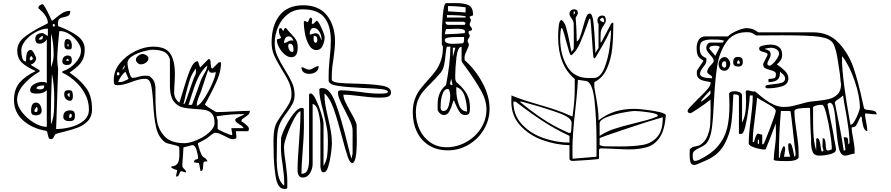

<svg xmlns="http://www.w3.org/2000/svg" viewBox="-20 -1021 5729 1235"><path d="M91 -696Q91 -747 140 -784.5Q189 -822 258 -856Q264 -859 276 -865Q288 -871 288 -873Q288 -917 228 -967Q227 -968 227 -970Q227 -981 237.5 -987.5Q248 -994 254 -994Q259 -994 272.5 -970Q286 -946 298 -920.5Q310 -895 314 -887Q324 -892 341 -908Q367 -929 386 -940Q405 -951 432 -951Q432 -930 422.5 -922.5Q413 -915 393 -911Q373 -908 363 -900.5Q353 -893 353 -870L354 -853Q430 -825 477.5 -790.5Q525 -756 525 -703Q525 -668 515 -644Q505 -620 485.5 -600.5Q466 -581 428 -554Q431 -551 445 -541Q498 -504 535 -454Q572 -404 572 -317Q572 -272 546 -244Q520 -216 483 -201.5Q446 -187 389 -173Q358 -166 341 -160Q334 -158 328 -144Q324 -135 320 -130.5Q316 -126 308 -126Q298 -126 294.5 -132.5Q291 -139 288 -154Q286 -166 283.5 -172.5Q281 -179 274 -180Q186 -195 128 -247Q70 -299 70 -378Q70 -447 106 -489.5Q142 -532 210 -564Q152 -589 121.5 -617.5Q91 -646 91 -696ZM319 -858Q319 -850 326 -850Q329 -850 331 -852.5Q333 -855 333 -858Q333 -861 331 -864Q329 -867 326 -867Q319 -867 319 -858ZM90 -378Q90 -341 121 -300.5Q152 -260 197 -232.5Q242 -205 281 -205V-440Q267 -428 252 -423.5Q237 -419 217 -419Q198 -419 186 -423Q174 -427 174 -443Q174 -465 199.5 -479.5Q225 -494 248 -494Q260 -494 266 -493Q272 -492 281 -487V-767Q263 -740 234 -740Q207 -740 207 -772Q207 -790 219.5 -799Q232 -808 251 -808Q261 -808 270.5 -799.5Q280 -791 288 -791V-837Q252 -837 211.5 -815.5Q171 -794 144 -761Q117 -728 117 -697Q117 -670 123.5 -647.5Q130 -625 148 -625V-637Q148 -700 178 -700Q187 -700 199.5 -677.5Q212 -655 212 -645Q212 -631 201.5 -620Q191 -609 178 -606Q179 -601 209 -585L232 -571Q235 -568 235 -564Q235 -561 234 -560Q181 -531 135.5 -481Q90 -431 90 -378ZM552 -317Q552 -371 526 -418.5Q500 -466 461.5 -500Q423 -534 382 -553Q380 -555 380 -558Q380 -562 391 -566Q431 -579 466 -617.5Q501 -656 501 -697Q501 -721 480 -750.5Q459 -780 428 -800.5Q397 -821 368 -821Q363 -821 361 -820Q357 -786 352.5 -725Q348 -664 348 -647Q348 -633 350 -610Q352 -587 354 -580L341 -191Q386 -191 434.5 -203.5Q483 -216 517.5 -244Q552 -272 552 -317ZM325 -669Q325 -709 321.5 -739.5Q318 -770 308 -807V-587Q318 -617 321.5 -632Q325 -647 325 -669ZM228 -767Q231 -766 238 -766Q249 -766 252.5 -771Q256 -776 256 -789Q242 -789 228 -767ZM411 -770Q442 -770 442 -726Q442 -711 438.5 -707Q435 -703 420 -703Q406 -703 400 -710Q394 -717 394 -732Q394 -770 411 -770ZM414 -723H421V-737H414ZM415 -664Q430 -664 436 -656.5Q442 -649 442 -634Q442 -617 434 -610Q426 -603 408 -603Q396 -603 388.5 -609Q381 -615 381 -627Q381 -644 390.5 -654Q400 -664 415 -664ZM178 -632Q181 -633 186 -636Q191 -639 191 -642V-646Q190 -651 186.5 -655.5Q183 -660 181 -660Q179 -660 176 -655.5Q173 -651 171 -646V-642Q171 -639 173.5 -635.5Q176 -632 178 -632ZM406 -630H423Q423 -639 414 -643Q406 -638 406 -630ZM307 -277 308 -220Q319 -247 323 -270Q327 -293 328 -326L329 -389Q329 -477 314 -547Q307 -380 307 -277ZM238 -446Q252 -446 258.5 -451.5Q265 -457 265 -471H258Q218 -471 214 -453Q219 -448 225.5 -447Q232 -446 238 -446ZM420 -441H425Q440 -441 444.5 -431Q449 -421 449 -403Q449 -373 431 -373Q414 -373 403.5 -385Q393 -397 393 -413Q393 -431 400 -436Q407 -441 420 -441ZM428 -397V-422Q424 -422 419 -419Q414 -416 414 -413Q414 -409 418.5 -403Q423 -397 428 -397ZM211 -361Q229 -361 238.5 -344.5Q248 -328 248 -309Q248 -294 237.5 -286.5Q227 -279 212 -279Q194 -279 187 -285.5Q180 -292 180 -309Q180 -361 211 -361ZM211 -300Q222 -300 222 -316V-320Q222 -332 214 -333Q213 -330 207 -321.5Q201 -313 201 -310Q201 -300 211 -300ZM428 -311Q448 -311 455 -303.5Q462 -296 462 -275Q462 -256 454.5 -249Q447 -242 427 -242Q387 -242 387 -270Q387 -290 398 -300.5Q409 -311 428 -311ZM425 -268V-262Q442 -262 442 -277Q442 -282 440.5 -285Q439 -288 434 -290Q425 -288 425 -268Z M1080 53Q1081 49 1096.5 47Q1112 45 1123 29Q1134 13 1134 -33L1133 -73Q1131 -79 1119.5 -83Q1108 -87 1085 -92Q1050 -99 1040 -107Q998 -140 984 -202Q970 -264 965 -361Q960 -441 951 -477.5Q942 -514 914 -514Q893 -514 873 -509Q853 -504 826 -494Q773 -473 737 -473Q720 -473 716 -479Q712 -485 712 -501V-510Q712 -566 751.5 -614.5Q791 -663 850.5 -692Q910 -721 964 -721Q1047 -721 1076 -675Q1105 -629 1105 -546Q1105 -511 1102 -475Q1100 -437 1100 -420Q1103 -399 1110.5 -386Q1118 -373 1133 -360Q1137 -367 1153 -422Q1179 -513 1202 -570Q1225 -627 1251 -627H1253L1267 -587L1320 -640Q1321 -641 1323 -641Q1330 -641 1332.5 -633.5Q1335 -626 1335 -612Q1336 -597 1338 -589Q1340 -581 1347 -580L1387 -620H1402Q1402 -566 1378 -508.5Q1354 -451 1313 -376L1300 -353Q1299 -351 1299 -347Q1299 -345 1333.5 -322.5Q1368 -300 1372 -300Q1408 -300 1480 -304Q1550 -308 1587 -308Q1587 -294 1578.5 -285Q1570 -276 1555 -267Q1543 -259 1538 -254.5Q1533 -250 1533 -243V-240Q1541 -237 1561 -220.5Q1581 -204 1581 -194Q1581 -189 1579.5 -183Q1578 -177 1573 -177H1497Q1497 -168 1499 -157Q1501 -146 1501 -140Q1501 -133 1496 -129.5Q1491 -126 1479 -126Q1467 -126 1455 -131Q1443 -136 1425 -146Q1403 -157 1390 -162Q1377 -167 1363 -167Q1355 -167 1335 -150.5Q1315 -134 1313 -133Q1302 -126 1284 -116Q1266 -106 1253 -100V-93Q1268 -41 1276 -26Q1284 -11 1294 -7Q1304 -4 1313 13Q1314 14 1314 17L1312 18L1306 17Q1294 17 1289 25Q1287 29 1287 45Q1286 62 1283.5 70Q1281 78 1270 80L1260 28L1227 23L1229 17Q1230 10 1234 7.5Q1238 5 1246 3.5Q1254 2 1254 -6Q1254 -23 1244.5 -55Q1235 -87 1221 -87H1213L1187 -80Q1161 -74 1160 -73Q1159 -52 1157 -20Q1155 12 1153 33V45Q1153 56 1165 66Q1177 76 1177 88Q1170 88 1160 84Q1150 80 1147 80Q1140 80 1136 91Q1132 102 1128 108.5Q1124 115 1113 115V107L1120 73Q1088 65 1080 53ZM980 -408Q980 -308 989.5 -247Q999 -186 1039.5 -143Q1080 -100 1167 -100Q1198 -100 1245 -119.5Q1292 -139 1326 -169.5Q1360 -200 1360 -230Q1360 -270 1343.5 -289Q1327 -308 1302.5 -313Q1278 -318 1235 -320Q1183 -323 1152 -331Q1121 -339 1098 -368.5Q1075 -398 1073 -460V-640Q1062 -676 1033.5 -688.5Q1005 -701 961 -701Q940 -701 900.5 -690Q861 -679 830.5 -659.5Q800 -640 800 -616Q800 -595 810.5 -557.5Q821 -520 833 -520Q849 -520 870 -527Q874 -528 886.5 -531Q899 -534 910 -534L940 -533Q962 -515 969.5 -501Q977 -487 980 -460ZM897 -674Q908 -674 921.5 -665.5Q935 -657 935 -648Q935 -630 919 -618.5Q903 -607 884 -607Q874 -607 864 -617Q854 -627 854 -637Q854 -651 869.5 -662.5Q885 -674 897 -674ZM766 -573Q773 -575 777.5 -581.5Q782 -588 782 -596V-603ZM1208 -395 1193 -347Q1196 -346 1203 -346Q1212 -346 1214 -347.5Q1216 -349 1220 -360Q1230 -387 1247 -433.5Q1264 -480 1273 -507Q1278 -518 1282.5 -526.5Q1287 -535 1290 -541Q1306 -567 1309 -578Q1313 -590 1313 -598V-600Q1274 -564 1252.5 -517Q1231 -470 1208 -395ZM1174 -411Q1169 -384 1160 -353H1167Q1171 -355 1212 -477L1220 -500Q1224 -512 1228 -520.5Q1232 -529 1233 -532Q1238 -542 1239.5 -548.5Q1241 -555 1241 -567L1240 -580Q1215 -549 1202 -511Q1189 -473 1174 -411ZM1281 -457 1273 -433 1265 -413Q1245 -367 1245 -341Q1262 -341 1291 -384Q1320 -427 1343.5 -480Q1367 -533 1367 -553V-560Q1362 -555 1355.5 -554Q1349 -553 1343 -553Q1334 -553 1329 -557.5Q1324 -562 1320 -573Q1309 -545 1281 -457ZM740 -493H750Q763 -493 775.5 -498Q788 -503 807 -513L787 -560Q755 -534 740 -493ZM732 -546Q732 -536 740 -536Q744 -536 746 -539Q748 -542 748 -546Q748 -551 746 -554Q744 -557 740 -557Q732 -557 732 -546ZM1474 -152Q1474 -163 1471 -175Q1471 -178 1469.5 -185Q1468 -192 1468 -197H1547Q1543 -208 1520 -221Q1506 -230 1499.5 -236Q1493 -242 1493 -250Q1493 -256 1502.5 -261.5Q1512 -267 1528 -274Q1548 -282 1553 -287H1527Q1464 -287 1373 -273V-270Q1380 -251 1380 -247V-193Q1385 -186 1422.5 -169Q1460 -152 1474 -152Z M1739 -112Q1739 -184 1754 -220Q1765 -246 1798 -291Q1827 -331 1841 -357.5Q1855 -384 1855 -413Q1855 -454 1839.5 -489.5Q1824 -525 1792 -575Q1759 -629 1743 -666Q1727 -703 1727 -747Q1727 -856 1778 -921.5Q1829 -987 1931 -987Q2031 -987 2083 -922Q2135 -857 2135 -753Q2135 -715 2125 -643Q2114 -577 2114 -533V-507Q2119 -493 2157.5 -488.5Q2196 -484 2269 -483Q2379 -480 2437 -470Q2495 -460 2495 -427Q2495 -406 2476.5 -399.5Q2458 -393 2429 -393H2417Q2385 -393 2348.5 -397Q2312 -401 2304 -402Q2228 -412 2189 -412Q2189 -392 2200 -368Q2211 -344 2234 -303Q2266 -248 2274 -220L2275 -118Q2275 28 2245 28Q2231 28 2217 -12Q2203 -52 2181 -136Q2150 -254 2125.5 -323Q2101 -392 2068 -420Q2067 -418 2067 -413Q2067 -379 2073 -345Q2079 -311 2091 -260Q2103 -207 2109 -171.5Q2115 -136 2115 -99Q2115 -79 2109 -33Q2103 13 2091.5 50Q2080 87 2064 87Q2051 87 2047.5 79.5Q2044 72 2041 53V-207Q2041 -245 2029.5 -295Q2018 -345 1991 -353V33Q1991 65 1974 93Q1957 121 1927 121Q1909 121 1901.5 107Q1894 93 1894 74Q1894 10 1904 -116Q1905 -132 1909 -192.5Q1913 -253 1913 -305Q1898 -305 1873 -259Q1848 -213 1827.5 -157Q1807 -101 1807 -78Q1807 -35 1818 33Q1828 105 1828 143V185Q1828 194 1814 194H1808Q1765 194 1752.5 111.5Q1740 29 1740 -53V-57ZM1760 2Q1760 62 1770 107.5Q1780 153 1808 173V147Q1808 110 1798 40Q1787 -26 1787 -70L1788 -133Q1793 -159 1816.5 -206.5Q1840 -254 1869 -290.5Q1898 -327 1921 -327Q1933 -327 1934 -320L1935 -203Q1935 -153 1927 -53Q1919 47 1919 97Q1949 97 1958.5 70.5Q1968 44 1968 7V-413Q1968 -414 1974 -420H1978Q1993 -420 2012 -381Q2031 -342 2046 -293.5Q2061 -245 2061 -227V47Q2079 17 2084 -16Q2089 -49 2089 -100V-123Q2089 -165 2081.5 -203.5Q2074 -242 2059 -305Q2046 -353 2040 -384.5Q2034 -416 2034 -444Q2034 -454 2049 -454H2056Q2103 -454 2140 -353.5Q2177 -253 2215 -96Q2235 -14 2241 0L2248 -33V-181Q2248 -204 2236 -233Q2224 -262 2200 -308Q2176 -353 2165 -379.5Q2154 -406 2154 -427Q2154 -440 2174 -440Q2213 -440 2293 -430Q2364 -419 2411 -419H2434Q2475 -419 2475 -430Q2475 -443 2436 -447.5Q2397 -452 2317 -455Q2210 -460 2154 -468.5Q2098 -477 2094 -500V-540Q2094 -570 2097 -604Q2100 -638 2101 -649Q2108 -712 2108 -758Q2108 -858 2065.5 -909.5Q2023 -961 1927 -961Q1873 -961 1832 -930Q1791 -899 1769 -848.5Q1747 -798 1747 -743Q1747 -700 1763 -663.5Q1779 -627 1811 -575Q1843 -524 1859 -488Q1875 -452 1875 -410Q1875 -379 1862 -354Q1849 -329 1823 -294Q1792 -253 1781 -227Q1768 -197 1764.5 -165Q1761 -133 1761 -89V-64ZM1941 -887 1954 -880H1961L1974 -907H1977Q1988 -907 1988 -892Q1988 -886 1986.5 -878.5Q1985 -871 1985 -869L1993 -867Q1995 -867 2004 -875.5Q2013 -884 2014 -887H2018Q2027 -887 2047.5 -842Q2068 -797 2068 -781Q2068 -753 2055 -726Q2042 -699 2016 -699Q1986 -699 1967.5 -731.5Q1949 -764 1941.5 -805.5Q1934 -847 1934 -877V-880Q1935 -883 1937.5 -885Q1940 -887 1941 -887ZM1788 -780Q1780 -793 1777 -802Q1774 -811 1774 -823Q1774 -840 1784 -840Q1790 -840 1793.5 -834.5Q1797 -829 1801 -820Q1805 -830 1808.5 -835.5Q1812 -841 1818 -841Q1821 -841 1821 -840Q1833 -823 1852 -804Q1874 -782 1884.5 -764Q1895 -746 1895 -716Q1895 -653 1854 -653Q1832 -653 1810.5 -671.5Q1789 -690 1775 -716.5Q1761 -743 1761 -764V-767Q1764 -769 1774.5 -771Q1785 -773 1788 -780ZM2048 -760V-773Q2048 -795 2033.5 -818Q2019 -841 1999 -841Q1972 -841 1972 -799Q1979 -799 1990 -803Q2001 -807 2009 -807Q2025 -807 2032.5 -795.5Q2040 -784 2048 -760ZM1997 -775Q1997 -746 2011 -746Q2021 -746 2021 -767Q2021 -791 1998 -791ZM1807 -745Q1816 -745 1822 -748Q1828 -751 1829 -752Q1842 -761 1857 -761L1868 -760Q1867 -762 1862 -770.5Q1857 -779 1851 -783Q1845 -787 1837 -787Q1822 -787 1814.5 -774Q1807 -761 1807 -745ZM1861 -687Q1868 -687 1868 -702Q1868 -740 1844 -740Q1834 -740 1834 -724Q1834 -711 1841.5 -699Q1849 -687 1861 -687ZM1943 -581Q1957 -573 1967 -573Q1976 -573 1984 -576.5Q1992 -580 1999 -585Q2002 -586 2011 -591Q2020 -596 2030 -596Q2030 -572 2012 -559Q1994 -546 1968 -546Q1946 -546 1932.5 -557Q1919 -568 1919 -589Q1929 -589 1943 -581Z M3001 -911Q3001 -907 3005 -902Q3009 -897 3009 -891Q3009 -885 3005 -878Q3001 -871 3001 -864Q3001 -856 3008.5 -848Q3016 -840 3016 -834Q3016 -826 3009 -824.5Q3002 -823 2998 -821.5Q2994 -820 2994 -812Q2994 -806 2998 -800.5Q3002 -795 3002 -791Q3002 -785 2995 -775.5Q2988 -766 2988 -758Q2988 -752 2992 -745.5Q2996 -739 2996 -734Q2996 -725 2985 -703Q2979 -690 2973.5 -676Q2968 -662 2968 -651L2969 -634Q3037 -574 3083 -489Q3129 -404 3129 -321Q3129 -250 3092.5 -188.5Q3056 -127 2994.5 -90.5Q2933 -54 2862 -54Q2791 -54 2740 -85.5Q2689 -117 2662 -172.5Q2635 -228 2635 -298Q2635 -346 2648 -382Q2661 -418 2680 -443.5Q2699 -469 2731 -504Q2763 -539 2782.5 -565.5Q2802 -592 2815.5 -630Q2829 -668 2829 -718V-721Q2828 -724 2825.5 -728Q2823 -732 2822 -734V-796Q2822 -852 2828.5 -924.5Q2835 -997 2849 -1001H2889H2913Q2967 -1001 2995 -987Q3023 -973 3023 -924Q3023 -921 3012 -918.5Q3001 -916 3001 -911ZM2862 -982V-948L2975 -941V-974Q2917 -982 2862 -982ZM2975 -914Q2975 -919 2937 -921.5Q2899 -924 2855 -924V-908H2975ZM2962 -881H2845Q2845 -873 2849.5 -867Q2854 -861 2862 -861H2969L2975 -874ZM2925 -836 2884 -835Q2873 -834 2849 -834L2842 -808Q2841 -805 2841 -801H2855Q2878 -801 2917.5 -803.5Q2957 -806 2969 -808Q2969 -809 2970 -811.5Q2971 -814 2971 -818Q2971 -836 2925 -836ZM2965 -768V-783H2936H2920Q2886 -783 2863.5 -779.5Q2841 -776 2841 -764Q2841 -739 2893 -739Q2907 -739 2918.5 -740Q2930 -741 2937 -741Q2956 -741 2960.5 -746Q2965 -751 2965 -768ZM2877 -721H2855Q2850 -710 2846 -670Q2843 -631 2836.5 -602Q2830 -573 2815 -554Q2799 -535 2779.5 -514.5Q2760 -494 2752 -486Q2718 -453 2699 -429.5Q2680 -406 2667.5 -374Q2655 -342 2655 -298Q2655 -239 2679 -187.5Q2703 -136 2748 -105Q2793 -74 2853 -74Q2918 -74 2977.5 -106.5Q3037 -139 3073 -195Q3109 -251 3109 -318Q3109 -377 3072 -442Q3035 -507 2977 -587Q2949 -623 2949 -628V-720Q2924 -720 2916 -651.5Q2908 -583 2908 -530Q2908 -517 2909 -510Q2910 -503 2915 -494Q2961 -454 2982 -417.5Q3003 -381 3003 -328Q3003 -301 2997.5 -291Q2992 -281 2972 -281Q2949 -281 2935.5 -301.5Q2922 -322 2908 -356Q2901 -375 2899 -375Q2896 -375 2891 -356Q2882 -325 2869.5 -303Q2857 -281 2835 -281Q2823 -281 2811 -291Q2799 -301 2795 -314V-351Q2795 -430 2849 -474Q2877 -619 2877 -721ZM2909 -714H2893V-656ZM2882 -514 2875 -484Q2875 -478 2879.5 -475.5Q2884 -473 2890 -473Q2890 -488 2882 -514ZM2915 -461V-441Q2915 -395 2931 -349.5Q2947 -304 2984 -304Q2984 -354 2969 -402Q2954 -450 2915 -461ZM2862 -449Q2837 -449 2826 -415Q2815 -381 2815 -351L2814 -332Q2814 -307 2832 -307Q2857 -307 2866.5 -342Q2876 -377 2876 -408Q2872 -449 2862 -449Z M3269 -367 3270 -407Q3320 -386 3374.5 -369.5Q3429 -353 3439 -350Q3506 -331 3556 -314Q3606 -297 3657 -273H3663Q3672 -342 3674.5 -378Q3677 -414 3677 -467V-513Q3570 -602 3570 -783Q3570 -819 3574 -854Q3578 -889 3590 -893Q3610 -884 3621 -846Q3632 -808 3645 -742Q3652 -698 3657 -687L3670 -707Q3671 -708 3671 -770L3670 -867Q3670 -877 3666.5 -885Q3663 -893 3655 -905Q3650 -911 3646.5 -918.5Q3643 -926 3643 -933Q3643 -945 3652 -953Q3661 -961 3673 -961Q3697 -961 3697 -937Q3697 -929 3690 -919.5Q3683 -910 3683 -904V-900Q3685 -885 3687.5 -833.5Q3690 -782 3690 -753Q3703 -762 3711 -784Q3719 -806 3731 -849Q3742 -891 3751 -912.5Q3760 -934 3773 -934Q3791 -934 3797.5 -875Q3804 -816 3808 -725Q3809 -713 3809 -701Q3809 -689 3810 -680L3830 -713V-867Q3825 -872 3824 -878.5Q3823 -885 3823 -891Q3823 -904 3831.5 -912.5Q3840 -921 3853 -921Q3867 -921 3872 -913Q3877 -905 3877 -891Q3877 -882 3874 -876Q3871 -870 3865 -860Q3855 -848 3849 -832.5Q3843 -817 3843 -787V-747L3850 -753L3910 -867Q3915 -875 3925 -875V-859Q3925 -777 3918 -709.5Q3911 -642 3884.5 -581Q3858 -520 3803 -493V-460Q3803 -456 3810 -419Q3830 -312 3830 -262V-247Q3882 -287 3938 -304Q3994 -321 4063 -321Q4081 -321 4129.5 -315.5Q4178 -310 4218.5 -301Q4259 -292 4263 -280Q4256 -189 4226.5 -141.5Q4197 -94 4148.5 -77Q4100 -60 4025 -60Q3995 -60 3923 -64L3843 -67L3833 -60V0Q3833 3 3765.5 8Q3698 13 3668 14H3665Q3643 14 3643 0V-87Q3556 -89 3470 -120Q3384 -151 3326.5 -213.5Q3269 -276 3269 -367ZM3670 -927Q3679 -930 3679 -947H3670ZM3866 -878Q3866 -889 3863.5 -898Q3861 -907 3857 -907Q3853 -907 3846 -902Q3839 -897 3837 -893Q3845 -886 3851.5 -882Q3858 -878 3866 -878ZM3767 -519 3810 -520Q3846 -529 3868.5 -586Q3891 -643 3900.5 -711Q3910 -779 3910 -823V-827L3903 -820Q3887 -782 3855.5 -728Q3824 -674 3818 -664L3807 -646Q3799 -646 3797 -653Q3794 -670 3789 -755Q3786 -806 3782 -853Q3778 -900 3777 -900H3770L3760 -871Q3734 -795 3710 -742Q3686 -689 3657 -667Q3656 -666 3653 -666Q3648 -666 3640.5 -689.5Q3633 -713 3620 -761Q3609 -806 3603 -820Q3598 -841 3593 -841Q3588 -841 3585.5 -816.5Q3583 -792 3583 -777Q3583 -671 3627.5 -595Q3672 -519 3767 -519ZM3681 -320Q3662 -155 3662 -57L3663 0L3817 -13V-107V-114Q3817 -248 3804.5 -370Q3792 -492 3750 -500Q3742 -501 3728 -503Q3714 -505 3703 -507H3697Q3695 -456 3689 -397Q3683 -338 3681 -320ZM3643 -104V-147Q3553 -189 3473 -241Q3393 -293 3297 -367H3282Q3282 -280 3338 -220.5Q3394 -161 3477 -132.5Q3560 -104 3643 -104ZM3543 -213Q3568 -199 3601.5 -183Q3635 -167 3637 -167H3650Q3653 -167 3655 -191.5Q3657 -216 3657 -231Q3657 -263 3581.5 -291.5Q3506 -320 3384 -354Q3392 -352 3337 -367H3323Q3449 -263 3543 -213ZM3837 -227V-147Q3878 -174 3926.5 -190.5Q3975 -207 4053 -226Q4107 -239 4142.5 -249Q4178 -259 4210 -273Q4211 -274 4211 -277Q4211 -290 4152 -298.5Q4093 -307 4063 -307Q4040 -307 3983.5 -296Q3927 -285 3882 -267Q3837 -249 3837 -227ZM3863 -80 3965 -79Q4059 -79 4114.5 -89Q4170 -99 4206.5 -139Q4243 -179 4243 -263V-267Q4157 -243 3997 -189Q3837 -135 3837 -133V-87Z M4417 -60Q4425 -70 4434 -74Q4443 -78 4456 -80Q4459 -81 4470 -83.5Q4481 -86 4490 -93Q4519 -115 4532.5 -151Q4546 -187 4548 -218.5Q4550 -250 4551 -310L4550 -380Q4515 -352 4470.5 -322.5Q4426 -293 4423 -293Q4403 -293 4403 -308Q4403 -315 4416.5 -330Q4430 -345 4464 -379Q4505 -418 4528 -444.5Q4551 -471 4551 -487Q4551 -491 4550 -493Q4542 -495 4516 -499.5Q4490 -504 4476 -516Q4462 -528 4462 -550L4463 -567L4503 -627V-633Q4476 -647 4468.5 -664.5Q4461 -682 4461 -713Q4461 -743 4474.5 -765Q4488 -787 4517 -787H4663Q4675 -802 4711 -819Q4747 -836 4777 -840H4780Q4803 -840 4820.5 -834Q4838 -828 4857 -813H5210Q5313 -813 5376.5 -743.5Q5440 -674 5471 -582Q5502 -490 5530 -358Q5533 -347 5537 -327Q5538 -320 5547 -317Q5556 -314 5572 -313Q5595 -311 5606.5 -306Q5618 -301 5619 -285Q5609 -285 5598 -286.5Q5587 -288 5581 -288Q5563 -291 5544 -291Q5544 -277 5547 -259.5Q5550 -242 5551 -237Q5559 -199 5559 -178Q5540 -178 5531.5 -213.5Q5523 -249 5523 -267L5517 -273Q5509 -259 5505 -250.5Q5501 -242 5499 -237Q5490 -217 5483 -209.5Q5476 -202 5458 -202Q5458 -176 5468 -128Q5469 -121 5473 -97.5Q5477 -74 5477 -53V-33Q5468 -33 5448 -27Q5429 -20 5416 -20Q5387 -20 5376 -68Q5365 -116 5358 -207Q5352 -284 5344 -322Q5336 -360 5317 -360Q5314 -360 5308.5 -356.5Q5303 -353 5303 -350V-347L5337 -180Q5340 -169 5345 -132Q5356 -71 5357 -67V-59Q5357 -38 5319 -29Q5281 -20 5249 -20Q5217 -20 5207 -44.5Q5197 -69 5197 -108V-133Q5195 -153 5192.5 -221Q5190 -289 5190 -327H5170Q5143 -327 5116.5 -322.5Q5090 -318 5090 -305Q5090 -275 5094.5 -240Q5099 -205 5104 -171Q5105 -164 5111 -120.5Q5117 -77 5117 -37V-7Q5103 15 5050 15H5034Q4957 15 4957 7Q4957 -25 4964 -72Q4965 -80 4968 -106Q4971 -132 4971 -153L4970 -227Q4964 -209 4934 -133Q4934 -133 4910 -73Q4909 -71 4907.5 -66Q4906 -61 4903.5 -60Q4901 -59 4897 -59Q4885 -59 4860 -64.5Q4835 -70 4815.5 -79Q4796 -88 4796 -99Q4796 -157 4809 -252Q4810 -263 4816 -312.5Q4822 -362 4822 -407H4803Q4803 -388 4795 -325Q4787 -262 4775 -211Q4763 -160 4750 -160H4733V-400Q4733 -408 4724.5 -411Q4716 -414 4707 -414Q4700 -414 4697 -413Q4693 -299 4684.5 -230Q4676 -161 4640.5 -94.5Q4605 -28 4530 7Q4527 8 4491.5 24Q4456 40 4447 40Q4427 40 4421.5 23Q4416 6 4416 -19V-27Q4416 -55 4417 -60ZM4449 14Q4458 14 4466.5 11Q4475 8 4477 7Q4556 -31 4598.5 -81.5Q4641 -132 4656.5 -194.5Q4672 -257 4672 -343Q4672 -366 4670 -420Q4675 -429 4684 -431.5Q4693 -434 4706 -434H4712Q4724 -434 4738.5 -427Q4753 -420 4753 -407V-233Q4779 -276 4779 -367Q4779 -393 4777 -433Q4779 -439 4783 -440H4786Q4794 -440 4808 -436Q4822 -432 4829 -432Q4834 -432 4837 -433Q4877 -399 4901.5 -380.5Q4926 -362 4958 -347.5Q4990 -333 5023 -333Q5047 -333 5070 -337.5Q5093 -342 5128 -352Q5174 -365 5190 -367Q5203 -369 5227 -371Q5278 -376 5310.5 -383.5Q5343 -391 5366.5 -413.5Q5390 -436 5390 -479Q5387 -494 5385.5 -512.5Q5384 -531 5383 -541L5371 -620Q5358 -711 5338.5 -742.5Q5319 -774 5254 -784Q5189 -794 5010 -794Q4868 -794 4843 -793Q4825 -806 4814.5 -810Q4804 -814 4784 -814Q4696 -814 4651.5 -749.5Q4607 -685 4593 -595Q4579 -505 4572 -363Q4567 -256 4559 -196.5Q4551 -137 4530 -107Q4523 -96 4511.5 -88Q4500 -80 4481 -71Q4458 -60 4447 -50.5Q4436 -41 4436 -27V-15Q4436 14 4449 14ZM4561 -518Q4561 -527 4557 -531.5Q4553 -536 4545 -540Q4544 -541 4539.5 -544Q4535 -547 4532 -551Q4529 -555 4529 -560Q4529 -579 4558 -608Q4561 -611 4566 -617.5Q4571 -624 4571 -627Q4571 -638 4565.5 -646.5Q4560 -655 4548 -668Q4535 -683 4529 -692.5Q4523 -702 4523 -714Q4523 -726 4531 -736.5Q4539 -747 4550 -747H4630L4637 -760Q4615 -765 4600.5 -766Q4586 -767 4559 -767Q4524 -767 4502.5 -757.5Q4481 -748 4481 -713Q4481 -687 4489 -672.5Q4497 -658 4523 -647L4524 -633Q4524 -621 4518.5 -611Q4513 -601 4503 -589Q4493 -576 4488 -566.5Q4483 -557 4483 -546Q4483 -518 4561 -518ZM4950 -479Q4988 -482 5009 -489Q5030 -496 5030 -516Q5030 -531 5014.5 -544.5Q4999 -558 4997 -560V-551Q4997 -519 4978 -506Q4959 -493 4923 -493V-513Q4929 -514 4944.5 -515Q4960 -516 4965.5 -522Q4971 -528 4971 -542Q4971 -555 4961.5 -560.5Q4952 -566 4933 -571Q4912 -576 4900.5 -583Q4889 -590 4889 -607L4890 -613L4917 -667V-670Q4917 -677 4911 -680Q4905 -683 4893 -686Q4879 -689 4871 -694Q4863 -699 4863 -710Q4863 -723 4889.5 -728.5Q4916 -734 4937 -734Q4971 -734 4991 -718Q5011 -702 5011 -669Q5011 -649 5002.5 -635Q4994 -621 4977 -607Q5008 -586 5029.5 -564.5Q5051 -543 5051 -517Q5051 -478 5009 -465.5Q4967 -453 4919 -453Q4903 -453 4903 -464Q4903 -471 4913.5 -473.5Q4924 -476 4950 -479ZM4581 -662 4610 -720Q4601 -725 4594.5 -726Q4588 -727 4576 -727Q4565 -727 4554 -723.5Q4543 -720 4543 -710V-707ZM4931 -599Q4939 -599 4953.5 -613.5Q4968 -628 4979.5 -646.5Q4991 -665 4991 -675Q4991 -694 4974.5 -704Q4958 -714 4937 -714Q4932 -713 4920 -711.5Q4908 -710 4897 -707Q4919 -700 4928 -693.5Q4937 -687 4937 -669Q4937 -656 4926 -638Q4916 -620 4916 -610Q4916 -599 4931 -599ZM5450 -220Q5451 -219 5453 -219Q5463 -219 5476.5 -241.5Q5490 -264 5500.5 -292Q5511 -320 5511 -328Q5511 -403 5477 -502Q5443 -601 5397 -660L5396 -643Q5396 -516 5450 -220ZM4725 -655Q4743 -655 4750.5 -648Q4758 -641 4758 -623Q4758 -607 4751 -600Q4744 -593 4728 -593Q4696 -593 4696 -620Q4696 -655 4725 -655ZM4640 -654Q4655 -654 4666 -639.5Q4677 -625 4677 -610Q4677 -595 4666.5 -580.5Q4656 -566 4641 -566Q4622 -566 4612 -578.5Q4602 -591 4602 -611Q4602 -626 4613.5 -640Q4625 -654 4640 -654ZM4721 -613Q4723 -611 4730 -611Q4736 -611 4739 -613Q4739 -630 4730 -633Q4721 -630 4721 -613ZM4640 -586Q4651 -586 4651 -604V-611Q4651 -627 4640 -627Q4632 -627 4627.5 -620.5Q4623 -614 4623 -607Q4623 -599 4627.5 -592.5Q4632 -586 4640 -586ZM4490 -373V-367Q4503 -373 4526.5 -393.5Q4550 -414 4550 -420V-440Q4540 -432 4515 -404Q4490 -376 4490 -373ZM5407 -53Q5412 -53 5415 -54Q5418 -55 5418 -62L5407 -138Q5423 -138 5428 -136Q5433 -134 5434.5 -123Q5436 -112 5437 -93Q5444 -95 5444 -106V-109Q5444 -142 5439 -182Q5434 -222 5428 -258Q5422 -294 5420 -304Q5408 -366 5403 -407Q5391 -395 5373 -384Q5361 -376 5355.5 -370.5Q5350 -365 5350 -360Q5364 -293 5382 -199Q5400 -105 5407 -53ZM4890 -93Q4894 -93 4932 -193Q4970 -293 4970 -307Q4970 -319 4949 -333.5Q4928 -348 4888 -370Q4880 -374 4867.5 -381.5Q4855 -389 4850 -393Q4847 -360 4843.5 -332.5Q4840 -305 4838 -283Q4830 -225 4826 -185Q4822 -145 4822 -107H4830Q4835 -130 4842 -145.5Q4849 -161 4856 -161Q4862 -161 4868.5 -158Q4875 -155 4883 -155V-93ZM5259 -75Q5263 -46 5267 -46Q5269 -46 5273 -48.5Q5277 -51 5277 -53Q5276 -58 5273.5 -66.5Q5271 -75 5270 -80L5272 -132Q5283 -132 5286.5 -121.5Q5290 -111 5291 -91Q5292 -70 5294.5 -61.5Q5297 -53 5306 -53H5310L5330 -60V-77Q5330 -97 5319.5 -166Q5309 -235 5294.5 -291Q5280 -347 5268 -347Q5229 -347 5210 -333V-238Q5210 -181 5214 -137.5Q5218 -94 5230 -53V-127L5237 -133Q5247 -130 5251.5 -115Q5256 -100 5259 -75ZM4990 -7H4997Q4997 -23 5002 -39.5Q5007 -56 5012.5 -67Q5018 -78 5020 -81Q5030 -81 5030 -64V-60Q5029 -51 5027 -36.5Q5025 -22 5023 -13H5063Q5050 -48 5050 -86Q5050 -100 5060 -100Q5068 -100 5074 -81.5Q5080 -63 5085 -35L5090 -13Q5097 -15 5097 -26V-29V-40Q5088 -101 5080 -183Q5067 -307 5063 -307H5003Q4990 -163 4990 -7ZM4854 -109Q4854 -93 4858 -93Q4863 -96 4863 -109Q4863 -117 4858 -125Q4854 -125 4854 -109Z"/></svg>

Font: Krikikrak Dingbats
Style: Regular
Weight: 400
Designer: Jenny du Carrois
Foundry: bBox Type GmbH
Version: Version 1.001